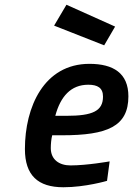

<svg xmlns="http://www.w3.org/2000/svg" viewBox="-20 -779 561 809"><path d="M208 -671 419 -588 465 -667 260 -759ZM213 -291C235 -373 279 -422 352 -422C391 -422 414 -409 414 -372C414 -311 370 -291 260 -291H213ZM277 -82C230 -82 194 -106 194 -155C194 -172 196 -194 200 -209H242C432 -209 521 -246 521 -373C521 -471 457 -510 357 -510C165 -510 85 -328 85 -151C85 -40 140 10 247 10C340 10 431 -17 431 -17L442 -99C442 -99 347 -82 277 -82Z"/></svg>

Font: RazerF5 SemiBold
Style: Italic
Weight: 600
Foundry: Razer Inc.
Version: Version 2